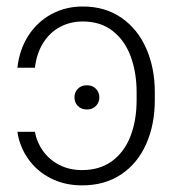

<svg xmlns="http://www.w3.org/2000/svg" viewBox="-20 -557 527 588"><path d="M231.4 -36.1Q285.6 -36.1 323.2 -63.7Q360.8 -91.3 379.6 -139.9Q398.4 -188.5 398.4 -251V-274.4Q398.4 -334.5 380.4 -383.8Q362.3 -433.1 325.2 -462.2Q288.1 -491.2 233.4 -491.2Q195.3 -491.2 164.1 -474.6Q132.8 -458 112.5 -426Q92.3 -394 86.9 -349.6H33.2Q39.6 -405.8 67.1 -448.2Q94.7 -490.7 137.9 -513.9Q181.2 -537.1 233.4 -537.1Q302.2 -537.1 352.1 -502.4Q401.9 -467.8 428 -408.2Q454.1 -348.6 454.1 -274.4V-251Q454.1 -175.3 427.7 -116Q401.4 -56.6 351.1 -22.9Q300.8 10.7 231.4 10.7Q177.7 10.7 135 -11.2Q92.3 -33.2 66.2 -70.6Q40 -107.9 33.2 -153.3H86.9Q92.8 -121.1 111.8 -94.5Q130.9 -67.9 161.6 -52Q192.4 -36.1 231.4 -36.1ZM208 -258.8Q208 -274.4 218.5 -285.2Q229 -295.9 246.1 -295.9Q263.2 -295.9 273.7 -285.2Q284.2 -274.4 284.2 -258.8Q284.2 -243.2 273.7 -232.4Q263.2 -221.7 246.1 -221.7Q229 -221.7 218.5 -232.4Q208 -243.2 208 -258.8Z"/></svg>

Font: Pretendard JP ExtraLight
Style: Regular
Weight: 200
Designer: Base glyphs from Inter by Rasmus Andersson; Hangeul glyphs from Noto Sans CJK(Source Han Sans) by Jang Soo-young and Kan
Foundry: Kil Hyung-jin
Version: Version 1.309